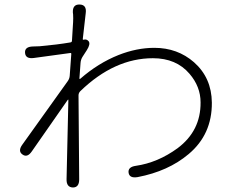

<svg xmlns="http://www.w3.org/2000/svg" viewBox="-20 -800 1040 851"><path d="M303 31Q274 30 275 -6L283 -356Q283 -361 280 -357L121 -129Q101 -100 80 -115Q58 -130 79 -159L280 -440Q288 -451 289 -464L296 -561Q296 -566 291 -565L130 -543Q93 -538 91 -566Q89 -593 126 -594Q139 -594 156 -595Q234 -602 292 -612Q299 -613 299 -620L304 -702Q305 -719 304 -736L303 -744Q301 -781 333 -780Q365 -779 360 -742L347 -628Q346 -623 351 -624Q364 -628 373 -617Q382 -605 365 -578L345 -547Q338 -535 337 -521L332 -453Q332 -448 336 -451Q415 -520 505 -556Q586 -588 664 -588Q767 -588 840 -524Q918 -455 919 -345Q920 -204 816 -117Q726 -41 590 -15Q554 -9 550 -34Q546 -60 582 -65Q679 -79 767 -143Q870 -220 869 -346Q869 -416 820 -473Q761 -542 658 -542Q487 -542 336 -396Q328 -388 328 -377L331 -5Q331 31 303 31Z"/></svg>

Font: Resource Han Rounded JP Light
Style: Regular
Weight: 300
Designer: Cyano Hao (round all glyphs); Ryoko NISHIZUKA 西塚涼子 (kana, bopomofo & ideographs); Paul D. Hunt (Latin, Greek & Cyrillic)
Foundry: Cyano Hao
Version: 0.990